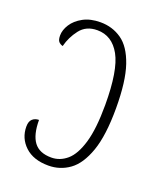

<svg xmlns="http://www.w3.org/2000/svg" viewBox="-109 -615 584 696"><g transform="rotate(20 183.0 -266.5)"><path d="M159 10Q101 10 68.5 -20.5Q36 -51 36 -96Q36 -116 46 -125Q56 -134 71 -134Q71 -77 92 -49Q113 -21 159 -21Q192 -21 219 -44Q246 -67 262 -121Q278 -175 278 -267Q278 -400 247 -456Q216 -512 159 -512Q116 -512 92.5 -481.5Q69 -451 60 -415Q49 -418 43.5 -425Q38 -432 38 -448Q38 -469 52 -491Q66 -513 93.5 -528Q121 -543 160 -543Q206 -543 242 -518Q278 -493 298.5 -433Q319 -373 319 -269Q319 -164 297.5 -103Q276 -42 240 -16Q204 10 159 10Z"/></g></svg>

Font: Noto Serif ExtraCondensed ExtraLight
Style: Regular
Weight: 200
Width: 2
Designer: Monotype Design Team
Foundry: Monotype Imaging Inc.
Version: Version 2.015